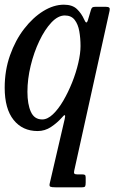

<svg xmlns="http://www.w3.org/2000/svg" viewBox="-22 -549 511 819"><path d="M-2 -175Q-2 -249 20.8 -313.2Q43.5 -377.5 81 -426Q118.5 -474.5 162.8 -501.8Q207 -529 250.5 -529Q286.5 -529 306 -510.5Q325.5 -492 337.5 -465Q347 -442.5 353 -463L366 -507Q368.5 -515 372.2 -517.5Q376 -520 386 -520H429Q440.5 -520 444 -516.2Q447.5 -512.5 445.5 -503.5L294.5 179.5Q292.5 188 295.2 191.5Q298 195 309 195H330Q337.5 195 340.5 197.5Q343.5 200 343.5 209V229Q343.5 241.5 341.2 245.8Q339 250 326.5 250H215.5Q198.5 250 193 247.5Q187.5 245 190 234L254 -41.5Q261 -71 241.5 -47Q222 -25 195.8 -7.5Q169.5 10 138.5 10Q74 10 36 -37.5Q-2 -85 -2 -175ZM321.5 -352.5Q321.5 -386 316.2 -415.8Q311 -445.5 296.5 -464.2Q282 -483 254.5 -483Q225.5 -483 197.2 -453Q169 -423 145.8 -374.2Q122.5 -325.5 108.8 -268.5Q95 -211.5 95 -157.5Q95 -104 109.8 -71.8Q124.5 -39.5 158 -39.5Q180.5 -39.5 203.8 -61.5Q227 -83.5 248 -119.5Q269 -155.5 285.8 -197.5Q302.5 -239.5 312 -280.5Q321.5 -321.5 321.5 -352.5Z"/></svg>

Font: Besley* Narrow
Style: Italic
Weight: 400
Width: 4
Italic angle: -13°
Designer: Owen Earl
Foundry: indestructible type*
Version: Version 3.000; ttfautohint (v1.8.3)